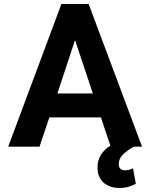

<svg xmlns="http://www.w3.org/2000/svg" viewBox="-20 -731 750 957"><path d="M21 0H177L226 -146H483L530 -5C492 20 466 52 466 104C466 170 511 206 577 206C611 206 637 196 657 185L643 108C632 113 621 118 604 118C582 118 572 107 572 86C572 69 579 53 592 40C605 27 623 14 647 0H688L422 -711H286ZM266 -265 354 -531 443 -265Z"/></svg>

Font: Asimov Pro
Style: Bd
Weight: 700
Designer: Google
Version: Version 2.000980; 2014